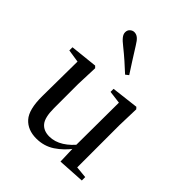

<svg xmlns="http://www.w3.org/2000/svg" viewBox="-230 -967 1120 1120"><g transform="rotate(45 330.0 -407.0)"><path d="M259 15Q188 15 148 -29.5Q108 -74 109 -186L112 -488L136 -469L32 -485V-511L201 -529L212 -518L207 -383V-183Q207 -107 232 -77Q257 -47 304 -47Q349 -47 391 -73.5Q433 -100 466 -145L492 -103H460Q422 -51 372 -18Q322 15 259 15ZM454 10 450 -113V-114L452 -474L373 -484V-509L541 -529L551 -518L547 -383V-35L620 -28V0ZM381 -630 362 -615Q333 -642 302.5 -669Q272 -696 237 -724Q211 -744 199 -759.5Q187 -775 187 -790Q187 -808 199 -818.5Q211 -829 225 -829Q242 -829 256 -817.5Q270 -806 286 -779Q312 -737 335.5 -700.5Q359 -664 381 -630Z"/></g></svg>

Font: Noto Serif SC ExtraLight Medium
Style: Regular
Weight: 500
Version: Version 2.002-H1;hotconv 1.1.0;makeotfexe 2.6.0